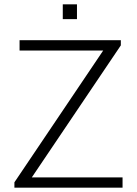

<svg xmlns="http://www.w3.org/2000/svg" viewBox="-20 -873 636 893"><path d="M47 0V-25L460 -638H71V-686H542V-662L128 -48H550V0ZM272 -784V-853H338V-784Z"/></svg>

Font: Chivo Medium Thin
Style: Regular
Weight: 250
Version: Version 2.002